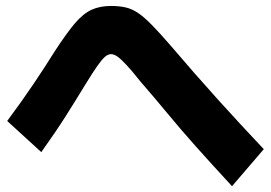

<svg xmlns="http://www.w3.org/2000/svg" viewBox="-20 -688 920 651"><path d="M766.7 -56.7Q698.9 -130 644.4 -191.1Q590 -252.2 545.6 -306.1Q501.1 -360 455.6 -412.2Q426.7 -448.9 408.3 -468.3Q390 -487.8 378.3 -496.1Q366.7 -504.4 356.7 -504.4Q346.7 -504.4 336.1 -495.6Q325.6 -486.7 310 -464.4Q294.4 -442.2 267.8 -398.9Q238.9 -351.1 204.4 -296.7Q170 -242.2 120 -172.2L4.4 -277.8Q55.6 -346.7 94.4 -404.4Q133.3 -462.2 164.4 -512.2Q205.6 -575.6 233.9 -608.9Q262.2 -642.2 290.6 -655Q318.9 -667.8 356.7 -667.8Q384.4 -667.8 406.1 -662.8Q427.8 -657.8 448.3 -643.9Q468.9 -630 494.4 -603.9Q520 -577.8 556.7 -535.6Q641.1 -436.7 718.3 -351.1Q795.6 -265.6 874.4 -182.2Z"/></svg>

Font: Paperlogy 8 ExtraBold
Style: Regular
Weight: 800
Designer: redesigned by Lee Juim, glyphs from Gmarket Sans & Montserrat
Foundry: PT&
Version: Version 1.001